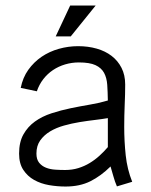

<svg xmlns="http://www.w3.org/2000/svg" viewBox="-20 -664 545 692"><path d="M232.9 -644H324.7L234.9 -532.7H180.7ZM401.4 7.8Q394 -9.3 388.9 -27.8Q383.8 -46.4 378.4 -64Q343.8 -29.8 305.7 -10.7Q267.6 8.3 216.3 8.3Q186.5 8.3 156.7 3.2Q127 -2 103 -15.4Q79.1 -28.8 64 -51.8Q48.8 -74.7 48.8 -110.4Q48.8 -151.9 64.5 -179.7Q80.1 -207.5 106 -226.1Q131.8 -244.6 165.5 -255.6Q199.2 -266.6 234.6 -273.9Q270 -281.2 304.9 -287.1Q339.8 -293 368.7 -301.8Q368.2 -333 366.5 -358.4Q364.7 -383.8 355 -401.6Q345.2 -419.4 324.2 -429.2Q303.2 -439 264.2 -439Q238.8 -439 214.8 -431.9Q190.9 -424.8 170.9 -411.4Q150.9 -397.9 136 -378.7Q121.1 -359.4 112.8 -335L54.7 -347.2Q62 -384.3 82 -412.4Q102.1 -440.4 130.1 -459.5Q158.2 -478.5 192.1 -488Q226.1 -497.6 261.7 -497.6Q297.4 -497.6 328.4 -488.8Q359.4 -480 382.1 -462.6Q404.8 -445.3 418 -419.4Q431.2 -393.6 431.2 -359.4Q431.2 -324.7 429.4 -285.9Q427.7 -247.1 427.7 -206.5Q427.7 -154.8 433.1 -104.2Q438.5 -53.7 456.5 -8.8ZM368.7 -238.3Q349.1 -234.9 322.3 -231.7Q295.4 -228.5 266.8 -223.9Q238.3 -219.2 210.4 -211.4Q182.6 -203.6 160.6 -190.4Q138.7 -177.2 125 -158Q111.3 -138.7 111.3 -110.4Q111.3 -89.4 121.1 -77.4Q130.9 -65.4 145.8 -59.6Q160.6 -53.7 179 -52.5Q197.3 -51.3 214.4 -51.3Q240.2 -51.3 262.2 -58.1Q284.2 -64.9 303.2 -76.4Q322.3 -87.9 338.6 -102.8Q355 -117.7 368.7 -133.8Z"/></svg>

Font: SengPathom
Style: Regular
Weight: 400
Designer: John M. Durdin
Foundry: Lao Script for Windows
Version: Version 1.300